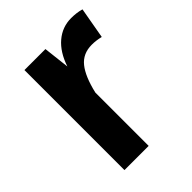

<svg xmlns="http://www.w3.org/2000/svg" viewBox="-163 -630 718 718"><g transform="rotate(-45 196.0 -271.5)"><path d="M336 -543Q365 -543 389 -536L367 -412Q343 -418 320 -418Q273 -418 246 -384.5Q219 -351 203 -282V0H75V-529H186L198 -425Q217 -482 253 -512.5Q289 -543 336 -543Z"/></g></svg>

Font: FiraGO Medium
Style: Regular
Weight: 500
Designer: bBox Type
Foundry: bBox Type GmbH
Version: Version 1.001;PS 001.001;hotconv 1.0.88;makeotf.lib2.5.64775